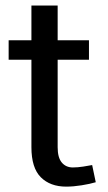

<svg xmlns="http://www.w3.org/2000/svg" viewBox="-20 -676 396 704"><path d="M222.7 8.3Q164.1 8.3 129.6 -26.1Q95.2 -60.5 95.2 -136.2V-457H11.7V-528.3H95.2V-655.8H191.4V-528.3H306.2V-457H191.4V-136.2Q191.4 -98.1 206.5 -80.1Q221.7 -62 247.1 -62Q264.2 -62 285.2 -65.2Q306.2 -68.4 317.9 -70.8L331.1 -7.8Q310.1 -1.5 279.5 3.4Q249 8.3 222.7 8.3Z"/></svg>

Font: Roboto Slab
Style: Regular
Weight: 400
Designer: Google
Version: Version 2.000; ttfautohint (v1.8.1.43-b0c9)